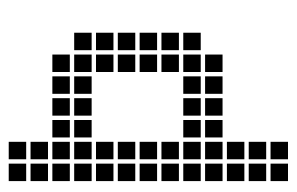

<svg xmlns="http://www.w3.org/2000/svg" viewBox="-140 -545 680 440"><g transform="rotate(-90 200.0 -325.0)"><path d="M5 -645V-605H45V-645ZM5 -595V-555H45V-595ZM5 -545V-505H45V-545ZM5 -495V-455H45V-495ZM5 -445V-405H45V-445ZM5 -395V-355H45V-395ZM5 -345V-305H45V-345ZM5 -295V-255H45V-295ZM5 -245V-205H45V-245ZM5 -195V-155H45V-195ZM5 -145V-105H45V-145ZM5 -95V-55H45V-95ZM5 -45V-5H45V-45ZM55 -45V-5H95V-45ZM55 -95V-55H95V-95ZM55 -145V-105H95V-145ZM55 -195V-155H95V-195ZM55 -245V-205H95V-245ZM55 -295V-255H95V-295ZM55 -345V-305H95V-345ZM55 -395V-355H95V-395ZM55 -445V-405H95V-445ZM55 -495V-455H95V-495ZM55 -545V-505H95V-545ZM55 -595V-555H95V-595ZM55 -645V-605H95V-645ZM105 -545V-505H145V-545ZM105 -495V-455H145V-495ZM155 -495V-455H195V-495ZM205 -495V-455H245V-495ZM205 -545V-505H245V-545ZM155 -545V-505H195V-545ZM105 -245V-205H145V-245ZM105 -195V-155H145V-195ZM155 -195V-155H195V-195ZM155 -245V-205H195V-245ZM205 -245V-205H245V-245ZM205 -195V-155H245V-195ZM255 -545V-505H295V-545ZM255 -495V-455H295V-495ZM255 -445V-405H295V-445ZM255 -395V-355H295V-395ZM255 -345V-305H295V-345ZM255 -295V-255H295V-295ZM255 -245V-205H295V-245ZM255 -195V-155H295V-195ZM305 -495V-455H345V-495ZM305 -445V-405H345V-445ZM305 -395V-355H345V-395ZM305 -345V-305H345V-345ZM305 -295V-255H345V-295ZM305 -245V-205H345V-245Z"/></g></svg>

Font: Nose Transport 13 Square
Style: Regular
Weight: 400
Designer: Nico Rohrbach
Foundry: Nose
Version: Version 1.400;Glyphs 3.2.3 (3260)